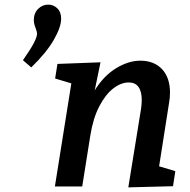

<svg xmlns="http://www.w3.org/2000/svg" viewBox="-20 -805 821 829"><path d="M244 -724Q244 -688 212 -632.5Q180 -577 115 -514L79 -545Q112 -592 126 -619Q140 -646 140 -660Q140 -667 134 -683Q126 -703 126 -718Q126 -748 144.5 -766.5Q163 -785 188 -785Q211 -785 227.5 -769Q244 -753 244 -724ZM667 -87 737 -66 727 -1 534 4 589 -335Q592 -356 592 -373Q592 -410 578 -429.5Q564 -449 536 -449Q503 -449 469.5 -423.5Q436 -398 409 -346.5Q382 -295 370 -220L335 0H217L288 -445L218 -466L228 -529L414 -536L389 -415Q428 -478 481.5 -510.5Q535 -543 586 -543Q645 -543 679.5 -506.5Q714 -470 714 -405Q714 -382 710 -361Z"/></svg>

Font: Bitter Pro SemiBold
Style: Italic
Weight: 600
Italic angle: -9°
Designer: Sol Matas, and Bitter project Authors
Foundry: Sol Matas
Version: Version 1.010